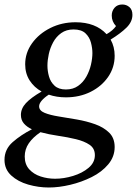

<svg xmlns="http://www.w3.org/2000/svg" viewBox="-49 -579 609 854"><path d="M168 255Q122 255 76.5 242Q31 229 1 201.5Q-29 174 -29 132Q-29 85 7.5 53Q44 21 93 -4Q71 -14 57.5 -29.5Q44 -45 44 -68Q44 -96 66 -120Q88 -144 136 -172Q103 -190 83 -221Q63 -252 63 -293Q63 -344 93.5 -386.5Q124 -429 175 -454.5Q226 -480 287 -480Q376 -480 425 -427Q453 -443 467 -463Q448 -483 448 -510Q448 -530 460.5 -544.5Q473 -559 495 -559Q513 -559 526.5 -547.5Q540 -536 540 -513Q540 -482 513.5 -456Q487 -430 443 -403Q461 -371 461 -331Q461 -279 432 -237Q403 -195 354 -170.5Q305 -146 244 -146Q203 -146 168 -158Q148 -145 136.5 -131.5Q125 -118 125 -106Q125 -87 149.5 -77Q174 -67 212 -61Q250 -55 293 -47.5Q336 -40 374 -26.5Q412 -13 436.5 11Q461 35 461 75Q461 118 432.5 152Q404 186 359 208.5Q314 231 263.5 243Q213 255 168 255ZM131 9Q97 32 79 58.5Q61 85 61 117Q61 152 81 174Q101 196 132 206Q163 216 196 216Q235 216 276 203.5Q317 191 345 167.5Q373 144 373 111Q373 81 349.5 65Q326 49 288.5 40Q251 31 209.5 25Q168 19 131 9ZM244 -181Q276 -181 298.5 -197Q321 -213 335 -238Q349 -263 355.5 -291Q362 -319 362 -343Q362 -365 355.5 -389.5Q349 -414 331 -431Q313 -448 278 -448Q246 -448 223.5 -432Q201 -416 187.5 -391Q174 -366 168 -338.5Q162 -311 162 -287Q162 -263 169 -238.5Q176 -214 194 -197.5Q212 -181 244 -181Z"/></svg>

Font: Tiro Devanagari Sanskrit
Style: Italic
Weight: 400
Italic angle: -11°
Designer: Devanagari: John Hudson & Fiona Ross, assisted by Paul Hanslow. Latin: John Hudson with Paul Hanslow, assisted by Kaja S
Foundry: Tiro Typeworks Ltd.
Version: Version 1.52